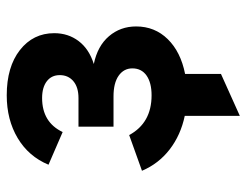

<svg xmlns="http://www.w3.org/2000/svg" viewBox="-101 -462 732 570"><g transform="rotate(-90 265.0 -177.0)"><path d="M206 169V5.5Q149 -6.5 106.5 -39.2Q64 -72 43 -121.5L149 -159.5Q185 -93 267 -93Q304.5 -93 325.8 -108Q347 -123 347 -150Q347 -175.5 325.2 -190.8Q303.5 -206 264 -206H174V-310H259Q291 -310 309 -325.2Q327 -340.5 327 -365.5Q327 -390 308.8 -404Q290.5 -418 259 -418Q187 -418 158 -357L61 -399Q85.5 -458 140 -490.5Q194.5 -523 267 -523Q351.5 -523 401.5 -483.8Q451.5 -444.5 451.5 -382Q451.5 -340.5 428 -309.5Q404.5 -278.5 360 -264.5Q413.5 -253.5 442.5 -219.5Q471.5 -185.5 471.5 -139Q471.5 -83.5 433.8 -45Q396 -6.5 330.5 6.5V113Z"/></g></svg>

Font: Overpass
Style: Bold
Weight: 700
Designer: Delve Withrington, Dave Bailey, Thomas Jockin
Foundry: Delve Fonts LLC
Version: Version 4.000; ttfautohint (v1.8.3)